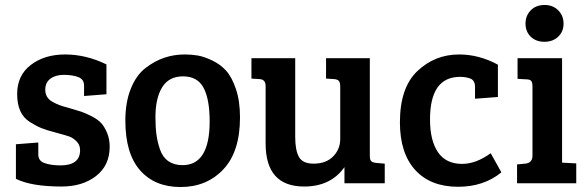

<svg xmlns="http://www.w3.org/2000/svg" viewBox="-20 -737 2362 772"><path d="M295 -427Q271 -436 237 -436Q203 -436 182.5 -420.5Q162 -405 162 -376Q162 -360 169.5 -347.5Q177 -335 193 -326.5Q209 -318 221.5 -313.5Q234 -309 257 -303Q288 -294 305 -288.5Q322 -283 347.5 -270Q373 -257 386.5 -242.5Q400 -228 410.5 -203Q421 -178 421 -147Q421 -72 366.5 -29.5Q312 13 228 13Q106 13 44 -18V-157L134 -164V-116Q134 -91 157 -82Q184 -72 223 -72Q302 -72 302 -133Q302 -155 287.5 -169Q273 -183 259 -188Q245 -193 211 -202Q206 -203 204 -204Q169 -213 147.5 -221.5Q126 -230 100 -246.5Q74 -263 61.5 -291Q49 -319 49 -359Q49 -434 104 -476Q159 -518 242 -518Q326 -518 408 -478V-358L318 -351V-393Q318 -418 295 -427Z M714 -73Q823 -73 823 -249Q823 -338 798.5 -384Q774 -430 716 -430Q659 -430 632 -386Q605 -342 605 -266Q605 -226 609 -196Q613 -166 623.5 -135.5Q634 -105 657 -89Q680 -73 714 -73ZM484 -252Q484 -326 506 -380.5Q528 -435 565 -463.5Q602 -492 641 -505Q680 -518 722 -518Q749 -518 774 -514Q799 -510 832 -494.5Q865 -479 888.5 -453.5Q912 -428 928.5 -379.5Q945 -331 945 -265Q945 -127 878 -56Q811 15 706 15Q602 15 543 -52.5Q484 -120 484 -252Z M1527 -79V0H1365V-65Q1310 13 1203 13Q1048 13 1048 -160V-391Q1048 -418 1023 -419L991 -421V-503H1167V-186Q1167 -133 1182 -106Q1197 -79 1241 -79Q1291 -79 1319.5 -108Q1348 -137 1348 -178V-389Q1348 -405 1342.5 -411.5Q1337 -418 1323 -419L1291 -421V-503H1467V-111Q1467 -95 1472 -89.5Q1477 -84 1492 -82Z M1838 -78Q1894 -78 1953 -121L1996 -44Q1925 14 1822 14Q1711 14 1649.5 -53.5Q1588 -121 1588 -245Q1588 -385 1658.5 -451.5Q1729 -518 1826 -518Q1906 -518 1982 -477V-347L1890 -340V-388Q1890 -415 1869 -422Q1851 -428 1830 -428Q1709 -428 1709 -257Q1709 -172 1741 -125Q1773 -78 1838 -78Z M2240 -503V-83L2297 -80V0H2059V-76L2092 -79Q2121 -82 2121 -111V-389Q2121 -406 2115.5 -412Q2110 -418 2096 -418L2061 -420V-503ZM2170 -717Q2203 -717 2224.5 -695.5Q2246 -674 2246 -642Q2246 -610 2224.5 -589.5Q2203 -569 2169 -569Q2135 -569 2114 -589.5Q2093 -610 2093 -642Q2093 -674 2114 -695.5Q2135 -717 2170 -717Z"/></svg>

Font: Bree Serif
Style: Regular
Weight: 400
Designer: Veronika Burian, Jos Scaglione
Foundry: TypeTogether
Version: Version 1.001